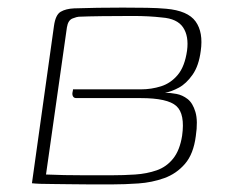

<svg xmlns="http://www.w3.org/2000/svg" viewBox="-20 -482 610 505"><path d="M122 -414Q126 -443 139.5 -451Q153 -459 175 -460Q203 -461 236.5 -461.5Q270 -462 303 -462Q336 -462 366 -461.5Q396 -461 417 -459Q474 -454 494.5 -425.5Q515 -397 508 -348Q503 -309 486.5 -285.5Q470 -262 450.5 -251.5Q431 -241 414 -238Q428 -238 444 -235Q460 -232 473.5 -221.5Q487 -211 494 -187.5Q501 -164 495 -124Q489 -77 466.5 -51Q444 -25 412 -13.5Q380 -2 344 0.5Q308 3 276 3Q243 3 214 3Q185 3 161.5 2.5Q138 2 119 2Q100 2 86.5 1.5Q73 1 64 0ZM351 -247Q378 -247 403.5 -255Q429 -263 447.5 -285Q466 -307 472 -349Q477 -387 461.5 -410Q446 -433 406 -436Q372 -440 329.5 -440Q287 -440 248.5 -439.5Q210 -439 187 -438Q183 -438 171 -433.5Q159 -429 156 -410L101 -23Q105 -23 117 -22.5Q129 -22 149 -21.5Q169 -21 200 -21Q231 -21 274 -21Q305 -21 335.5 -23Q366 -25 392 -34Q418 -43 435.5 -65Q453 -87 459 -125Q467 -182 444 -203Q421 -224 350 -224H180Q176 -224 173.5 -226.5Q171 -229 170.5 -233Q170 -237 171 -240.5Q172 -244 172 -247Z"/></svg>

Font: Genos ExtraLight
Style: Italic
Weight: 250
Italic angle: -8°
Designer: Robert E. Leuschke
Foundry: Robert E. Leuschke
Version: Version 1.010